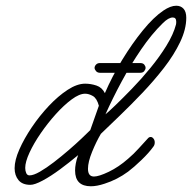

<svg xmlns="http://www.w3.org/2000/svg" viewBox="-20 -640 670 670"><path d="M86 5Q58 5 44.5 -11.5Q31 -28 31 -53Q31 -81 47.5 -118.5Q64 -156 91 -196Q118 -236 150.5 -270.5Q183 -305 216 -326.5Q249 -348 277 -348Q297 -348 316.5 -341.5Q336 -335 346 -315Q371 -373 406 -430.5Q441 -488 478.5 -534Q516 -580 550 -603Q575 -620 595 -620Q611 -620 620.5 -609.5Q630 -599 630 -578Q630 -538 608.5 -493Q587 -448 552 -403Q517 -358 476.5 -315.5Q436 -273 398 -236.5Q360 -200 332 -173Q316 -146 301.5 -110.5Q287 -75 287 -51Q287 -24 308 -24Q325 -24 359.5 -40.5Q394 -57 427 -86Q447 -103 464 -122Q481 -141 496 -157Q500 -162 506 -162Q511 -162 515.5 -156.5Q520 -151 520 -143Q520 -134 515 -128Q500 -107 473.5 -81.5Q447 -56 427 -41Q389 -13 345 1Q318 10 297 10Q242 10 242 -45Q242 -68 252 -97Q252 -98 253 -99Q222 -73 189.5 -49Q157 -25 129 -10Q101 5 86 5ZM348 -241Q358 -249 383 -273Q408 -297 440.5 -330.5Q473 -364 505 -403Q537 -442 561 -481Q585 -520 594 -554Q595 -558 595 -564Q595 -579 583 -579Q568 -579 548 -559Q509 -521 472.5 -467.5Q436 -414 404.5 -355.5Q373 -297 348 -241ZM83 -28Q97 -28 119.5 -41Q142 -54 168 -74Q194 -94 219.5 -116Q245 -138 265 -157Q285 -176 295 -186L325 -271Q318 -297 304 -305Q290 -313 277 -313Q257 -313 230 -293Q203 -273 175 -242Q147 -211 122.5 -175.5Q98 -140 83 -107.5Q68 -75 68 -54Q68 -44 71.5 -36Q75 -28 83 -28ZM329 -386Q320 -386 315 -392Q310 -398 310 -403Q310 -409 315 -414.5Q320 -420 329 -420H469Q479 -420 483.5 -414.5Q488 -409 488 -403Q488 -398 483.5 -392Q479 -386 469 -386Z"/></svg>

Font: Meow Script
Style: Regular
Weight: 400
Designer: Robert E. Leuschke
Foundry: Robert E. Leuschke
Version: Version 1.010; ttfautohint (v1.8.3)